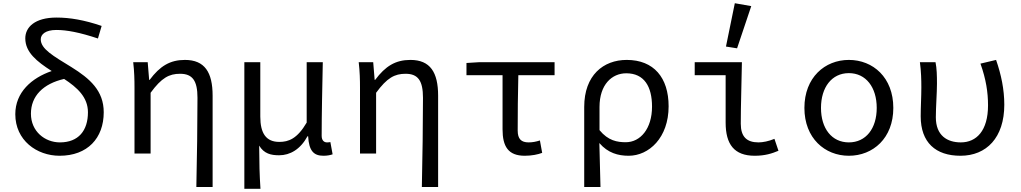

<svg xmlns="http://www.w3.org/2000/svg" viewBox="-20 -953 6340 1192"><path d="M424 -536C310 -606 233 -649 233 -709C233 -740 263 -767 330 -767C394 -767 474 -752 588 -714L611 -792C503 -829 413 -844 331 -844C196 -844 137 -784 137 -715C137 -628 209 -571 301 -512C176 -469 75 -380 75 -244C75 -82 208 14 350 14C523 14 624 -95 624 -256C624 -390 538 -465 424 -536ZM352 -69C259 -69 172 -137 172 -247C172 -357 248 -433 378 -463C459 -410 526 -350 526 -256C526 -142 467 -69 352 -69Z M1206 -346C1206 -185 1203 24 1199 208H1300V-359C1300 -504 1251 -581 1128 -581C1036 -581 973 -543 909 -457H906L897 -567H807C814 -508 815 -456 815 -410V0H915V-377C983 -470 1030 -495 1098 -495C1176 -495 1206 -451 1206 -346Z M1497 -567V219H1597C1591 126 1590 68 1589 -49C1619 1 1662 11 1713 11C1781 11 1845 -26 1889 -107H1893C1898 -16 1928 14 1988 14C2012 14 2031 10 2045 5L2031 -71C2020 -69 2016 -69 2010 -69C1992 -69 1977 -81 1977 -110C1977 -245 1981 -415 1984 -567H1884V-192C1825 -91 1771 -72 1714 -72C1632 -72 1596 -125 1596 -229V-567Z M2606 -346C2606 -185 2603 24 2599 208H2700V-359C2700 -504 2651 -581 2528 -581C2436 -581 2373 -543 2309 -457H2306L2297 -567H2207C2214 -508 2215 -456 2215 -410V0H2315V-377C2383 -470 2430 -495 2498 -495C2576 -495 2606 -451 2606 -346Z M3100 -150C3100 -44 3135 14 3238 14C3281 14 3320 6 3346 -4L3332 -81C3307 -73 3285 -69 3262 -69C3216 -69 3194 -90 3194 -143C3194 -249 3195 -366 3198 -486H3423V-567H2957L2876 -562V-486H3100Z M3607 -289V208H3708C3706 109 3704 36 3701 -65C3754 -3 3818 14 3883 14C4009 14 4131 -98 4131 -293C4131 -471 4039 -581 3871 -581C3726 -581 3607 -486 3607 -289ZM4028 -291C4028 -153 3955 -70 3865 -70C3813 -70 3756 -79 3702 -145V-289C3702 -428 3779 -498 3868 -498C3980 -498 4028 -415 4028 -291Z M4487 -664 4556 -653 4644 -915 4542 -933ZM4485 -192C4485 -57 4538 14 4666 14C4729 14 4773 0 4813 -17L4788 -91C4752 -76 4716 -69 4689 -69C4616 -69 4579 -104 4579 -185C4579 -296 4584 -440 4586 -567H4293V-486H4485Z M4974 -283C4974 -95 5101 14 5250 14C5400 14 5526 -95 5526 -283C5526 -472 5400 -581 5250 -581C5101 -581 4974 -472 4974 -283ZM5423 -283C5423 -155 5356 -69 5250 -69C5144 -69 5077 -155 5077 -283C5077 -411 5144 -499 5250 -499C5356 -499 5423 -411 5423 -283Z M5696 -231C5696 -68 5789 14 5943 14C6104 14 6215 -98 6215 -303C6215 -397 6196 -489 6164 -581L6067 -558C6102 -460 6114 -379 6114 -299C6114 -141 6042 -69 5945 -69C5861 -69 5790 -111 5790 -225C5790 -289 5797 -376 5797 -434C5797 -484 5796 -528 5788 -567H5691C5699 -508 5700 -456 5700 -410C5700 -351 5696 -290 5696 -231Z"/></svg>

Font: Kawkab Mono Light
Style: Bold
Weight: 400
Monospace: yes
Designer: Abdullah Arif
Foundry: Abdullah Arif
Version: Version 1.000;PS 000.500;hotconv 1.0.88;makeotf.lib2.5.64775